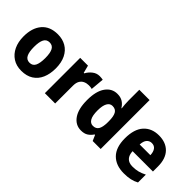

<svg xmlns="http://www.w3.org/2000/svg" viewBox="12 -1430 2109 2109"><g transform="rotate(45 1066.5 -375.0)"><path d="M540 -276Q540 -191 512 -126.5Q484 -62 428 -26Q372 10 289 10Q212 10 156.5 -26Q101 -62 70.5 -126Q40 -190 40 -276Q40 -407 104.5 -483Q169 -559 292 -559Q365 -559 421 -526.5Q477 -494 508.5 -430.5Q540 -367 540 -276ZM203 -275Q203 -197 223.5 -157Q244 -117 291 -117Q338 -117 358 -157Q378 -197 378 -276Q378 -354 357.5 -393Q337 -432 290 -432Q244 -432 223.5 -393Q203 -354 203 -275Z M941 -559Q953 -559 967 -557.5Q981 -556 992 -554L978 -397Q959 -403 927 -403Q895 -403 867.5 -390.5Q840 -378 823.5 -350.5Q807 -323 807 -276V0H647V-549H768L791 -460H799Q819 -499 856.5 -529Q894 -559 941 -559Z M1216 10Q1131 10 1079.5 -63.5Q1028 -137 1028 -275Q1028 -413 1080 -486Q1132 -559 1217 -559Q1267 -559 1301 -537.5Q1335 -516 1357 -479H1362Q1359 -503 1356.5 -533Q1354 -563 1354 -590V-760H1514V0H1390L1361 -66H1354Q1331 -31 1299 -10.5Q1267 10 1216 10ZM1273 -119Q1320 -119 1340.5 -153Q1361 -187 1362 -258V-280Q1362 -353 1342 -390Q1322 -427 1272 -427Q1233 -427 1211.5 -388.5Q1190 -350 1190 -274Q1190 -195 1212 -157Q1234 -119 1273 -119Z M1862 -559Q1971 -559 2033 -494.5Q2095 -430 2095 -309V-231H1779Q1781 -173 1810.5 -141.5Q1840 -110 1897 -110Q1944 -110 1983 -120Q2022 -130 2064 -152V-30Q2026 -9 1983 0.5Q1940 10 1881 10Q1759 10 1689 -60.5Q1619 -131 1619 -271Q1619 -414 1684.5 -486.5Q1750 -559 1862 -559ZM1866 -444Q1831 -444 1808 -418.5Q1785 -393 1782 -338H1948Q1947 -386 1926.5 -415Q1906 -444 1866 -444Z"/></g></svg>

Font: Noto Sans Armenian SemiCondensed ExtraBold
Style: Regular
Weight: 800
Width: 4
Designer: Monotype Design Team
Foundry: Monotype Imaging Inc.
Version: Version 2.008; ttfautohint (v1.8.4.7-5d5b)